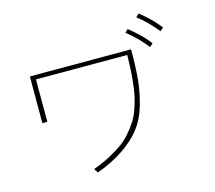

<svg xmlns="http://www.w3.org/2000/svg" viewBox="-113 -954 1226 1097"><g transform="rotate(-15 500.0 -405.5)"><path d="M101.6 -351.6V-627.9H700.2Q700.2 -520.5 692.9 -446.3Q685.5 -372.1 663.6 -298.8Q641.6 -225.6 601.6 -174.3Q561.5 -123 495.6 -77.6Q429.7 -32.2 335 2.9L319.3 -21.5Q373 -41 416.5 -64Q460 -86.9 493.7 -110.8Q527.3 -134.8 553.2 -165.5Q579.1 -196.3 597.2 -223.6Q615.2 -251 628.4 -289.1Q641.6 -327.1 648.9 -358.4Q656.2 -389.6 661.1 -435.1Q666 -480.5 668 -515.6Q669.9 -550.8 670.9 -602.5H130.9V-351.6ZM776.4 -796.9 794.9 -814.5Q862.3 -761.7 909.2 -701.2L889.6 -684.6Q829.1 -757.8 776.4 -796.9ZM693.4 -727.5 710.9 -745.1Q783.2 -688.5 828.1 -629.9L808.6 -612.3Q757.8 -677.7 693.4 -727.5Z"/></g></svg>

Font: Gothic A1 Thin
Style: Regular
Weight: 250
Designer: HanYang I&C Co.,Ltd.
Foundry: HanYang I&C Co.,Ltd.
Version: Version 2.50